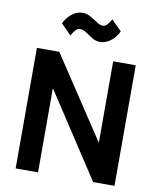

<svg xmlns="http://www.w3.org/2000/svg" viewBox="-100 -1020 906 1098"><g transform="rotate(10 353.5 -471.5)"><path d="M67 0V-700H197L510 -227V-700H641V0H517L197 -489V0ZM243 -803 184 -863Q200 -898 229 -920.5Q258 -943 290 -943Q315 -943 337.5 -930Q360 -917 380 -903.5Q400 -890 416 -890Q430 -890 442 -904Q454 -918 464 -935L523 -876Q507 -841 477.5 -818.5Q448 -796 416 -796Q391 -796 369.5 -809.5Q348 -823 329 -836Q310 -849 291 -849Q277 -849 264.5 -834.5Q252 -820 243 -803Z"/></g></svg>

Font: Zen Kaku Gothic Antique Black
Style: Regular
Weight: 900
Designer: Yoshimichi Ohira
Foundry: Positype
Version: Version 1.001